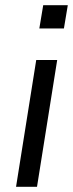

<svg xmlns="http://www.w3.org/2000/svg" viewBox="-20 -722 284 742"><path d="M132 -612 147 -702H242L227 -612ZM42 0 120 -490H201L123 0Z"/></svg>

Font: Nunito Sans 10pt SemiCondensed
Style: Italic
Weight: 400
Width: 4
Italic angle: -9°
Designer: Vernon Adams
Foundry: Vernon Adams
Version: Version 3.101;gftools[0.9.27]